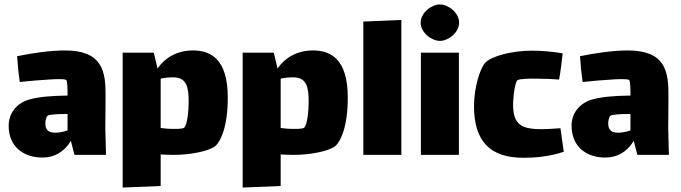

<svg xmlns="http://www.w3.org/2000/svg" viewBox="-20 -697 3064 864"><path d="M457 0 454 -118 455 -265C456 -376 441 -470 272 -470C207 -470 123 -458 57 -444C59 -412 63 -368 69 -328C117 -333 160 -337 199 -339C228 -341 270 -343 278 -337C284 -333 284 -291 284 -267C215 -266 156 -262 111 -249C53 -232 19 -186 19 -131C19 -37 86 12 171 12C225 12 268 -13 299 -63L315 0ZM229 -100C201 -100 184 -109 184 -142C184 -153 187 -169 194 -176C200 -182 242 -184 276 -184H284V-110C264 -103 245 -100 229 -100Z M848 -470C777 -470 722 -437 689 -389L672 -460H532V147L703 140V-2C723 -1 742 0 760 0C836 0 919 -16 949 -40C973 -60 1005 -128 1005 -257C1005 -426 934 -470 848 -470ZM808 -122C800 -116 767 -116 731 -118L703 -121V-343C725 -348 744 -349 759 -349C820 -349 829 -305 829 -239C829 -205 824 -134 808 -122Z M1388 -470C1317 -470 1262 -437 1229 -389L1212 -460H1072V147L1243 140V-2C1263 -1 1282 0 1300 0C1376 0 1459 -16 1489 -40C1513 -60 1545 -128 1545 -257C1545 -426 1474 -470 1388 -470ZM1348 -122C1340 -116 1307 -116 1271 -118L1243 -121V-343C1265 -348 1284 -349 1299 -349C1360 -349 1369 -305 1369 -239C1369 -205 1364 -134 1348 -122Z M1615 0H1786V-607L1615 -600Z M1960 -513C1997 -513 2046 -550 2046 -595C2046 -640 1997 -677 1960 -677C1922 -677 1873 -640 1873 -595C1873 -550 1922 -513 1960 -513ZM1874 0H2045V-460H1874Z M2502 -120C2351 -109 2289 -112 2289 -225C2289 -264 2298 -332 2310 -337C2322 -342 2358 -344 2399 -343C2433 -343 2470 -341 2496 -339C2501 -364 2510 -433 2512 -457C2465 -465 2418 -469 2373 -469C2286 -469 2191 -445 2163 -414C2141 -390 2113 -304 2113 -220C2113 -58 2188 13 2336 13C2388 13 2451 8 2517 -14Z M2990 0 2987 -118 2988 -265C2989 -376 2974 -470 2805 -470C2740 -470 2656 -458 2590 -444C2592 -412 2596 -368 2602 -328C2650 -333 2693 -337 2732 -339C2761 -341 2803 -343 2811 -337C2817 -333 2817 -291 2817 -267C2748 -266 2689 -262 2644 -249C2586 -232 2552 -186 2552 -131C2552 -37 2619 12 2704 12C2758 12 2801 -13 2832 -63L2848 0ZM2762 -100C2734 -100 2717 -109 2717 -142C2717 -153 2720 -169 2727 -176C2733 -182 2775 -184 2809 -184H2817V-110C2797 -103 2778 -100 2762 -100Z"/></svg>

Font: FilmFarsi Display
Style: Regular
Weight: 400
Designer: Borna Izadpanah
Foundry: Borna Izadpanah
Version: Version 1.000;PS 001.000;hotconv 1.0.88;makeotf.lib2.5.64775